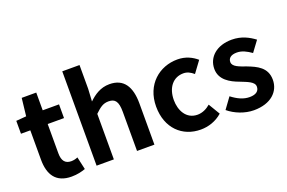

<svg xmlns="http://www.w3.org/2000/svg" viewBox="-102 -1155 2285 1526"><g transform="rotate(-20 1041.0 -392.0)"><path d="M284 14C333 14 371 4 402 -7L378 -114C363 -107 342 -102 323 -102C272 -102 247 -133 247 -196V-444H385V-560H247V-710H124L107 -560L21 -553V-444H100V-196C100 -70 151 14 284 14Z M645 -798H499V0H645V-385C688 -426 715 -448 762 -448C818 -448 841 -418 841 -331V0H988V-349C988 -490 936 -574 815 -574C739 -574 684 -535 639 -492L645 -597Z M1377 14C1441 14 1507 -7 1560 -54L1502 -151C1471 -124 1433 -106 1393 -106C1296 -106 1254 -194 1254 -279C1254 -387 1312 -454 1397 -454C1429 -454 1455 -441 1483 -417L1553 -512C1512 -547 1459 -574 1390 -574C1238 -574 1104 -466 1104 -279C1104 -95 1222 14 1377 14Z M1826 14C1972 14 2049 -65 2049 -163C2049 -268 1967 -303 1893 -332C1834 -353 1779 -370 1779 -410C1779 -442 1802 -464 1853 -464C1896 -464 1934 -444 1974 -416L2040 -505C1993 -540 1933 -574 1849 -574C1724 -574 1641 -503 1641 -402C1641 -309 1723 -265 1794 -239C1853 -215 1911 -197 1911 -155C1911 -120 1886 -96 1830 -96C1778 -96 1731 -118 1680 -157L1613 -65C1669 -18 1750 14 1826 14Z"/></g></svg>

Font: Bithumb Trading Sans Bold
Style: Bold
Weight: 700
Designer: Ham Hyungwon
Foundry: Bithumb
Version: Version 0.500;FEAKit 1.0